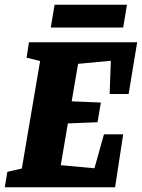

<svg xmlns="http://www.w3.org/2000/svg" viewBox="-39 -789 598 809"><path d="M423 -393 428 -533 290 -520 263 -362 386 -357 372 -274 247 -269 217 -93 359 -80 399 -223H480L446 0H-19L-8 -65L53 -79L130 -532L73 -546L83 -611H539L503 -393ZM191 -769H496L480 -673H175Z"/></svg>

Font: Grenze ExtraBold
Style: Italic
Weight: 800
Italic angle: -10°
Designer: Renata Polastri
Foundry: Omnibus-Type
Version: Version 1.002; ttfautohint (v1.8)